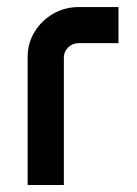

<svg xmlns="http://www.w3.org/2000/svg" viewBox="-20 -526 391 546"><path d="M58.6 -364.3Q58.6 -403.3 78.4 -435.5Q98.1 -467.8 131.1 -486.8Q164.1 -505.9 204.1 -505.9H316.9V-403.3H204.1Q186.5 -403.3 174.1 -391.4Q161.6 -379.4 161.6 -362.3V0H58.6Z"/></svg>

Font: Anta
Style: Regular
Weight: 400
Designer: Sergej Lebedev
Foundry: Sergej Lebedev
Version: Version 1.000; ttfautohint (v1.8.4.7-5d5b)